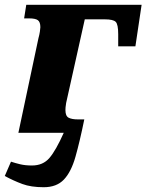

<svg xmlns="http://www.w3.org/2000/svg" viewBox="-43 -556 613 804"><path d="M140 228Q87 228 50.5 214.5Q14 201 -23 181L3 121Q21 127 42 132Q63 137 91 137Q137 137 164 105.5Q191 74 224 0H34L118 -396Q122 -410 124 -423.5Q126 -437 126 -442Q126 -464 115.5 -471.5Q105 -479 79 -479H58L67 -536H550L524 -362H452V-413Q452 -454 441.5 -464.5Q431 -475 396 -475H312L234 -125Q232 -113 231.5 -106.5Q231 -100 231 -95Q231 -70 244.5 -63Q258 -56 284 -56H310Q291 37 273 100.5Q255 164 224.5 196Q194 228 140 228Z"/></svg>

Font: Noto Serif ExtraBold
Style: Italic
Weight: 800
Italic angle: -12°
Designer: Monotype Design Team
Foundry: Monotype Imaging Inc.
Version: Version 2.013